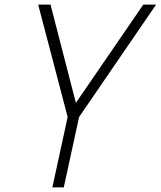

<svg xmlns="http://www.w3.org/2000/svg" viewBox="-20 -820 703 840"><path d="M209 0 276 -308 147 -800H201L312 -370L607 -800H663L326 -308L259 0Z"/></svg>

Font: Victor Mono Thin Thin
Style: Italic
Weight: 250
Italic angle: -12°
Monospace: yes
Version: Version 1.561;gftools[0.9.30]